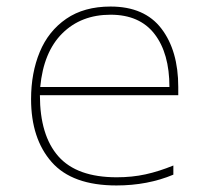

<svg xmlns="http://www.w3.org/2000/svg" viewBox="-20 -557 640 587"><path d="M75 -254Q75 -334 101.5 -398Q128 -462 182.5 -499.5Q237 -537 318 -537Q422 -537 473.5 -469.5Q525 -402 525 -291V-266H102Q102 -143 158.5 -79Q215 -15 337 -15Q384 -15 425 -24Q466 -33 510 -51V-23Q431 10 336 10Q201 10 138 -61.5Q75 -133 75 -254ZM498 -291Q498 -394 452.5 -453Q407 -512 318 -512Q228 -512 170.5 -455Q113 -398 103 -291Z"/></svg>

Font: Noto Sans Mono UI Thin
Style: Regular
Weight: 250
Monospace: yes
Designer: Monotype Design team
Foundry: Monotype Imaging Inc.
Version: Version 1.000